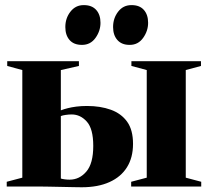

<svg xmlns="http://www.w3.org/2000/svg" viewBox="-20 -748 834 770"><path d="M506 0V-19L568.5 -35.5V-467L507 -483.5V-502.5H786V-483.5L725 -467V-35.5L787 -19V0ZM7 0V-19L69.5 -35.5V-467L9 -483.5V-502.5H296.5V-483.5L224 -467V-305.5Q237 -310.5 252 -314.2Q267 -318 286.2 -320.5Q305.5 -323 329 -323Q382.5 -323 424.2 -308Q466 -293 489.8 -260Q513.5 -227 513.5 -171Q513.5 -116 489.2 -77.2Q465 -38.5 419 -17.8Q373 3 307.5 3Q296 3 273.5 2.5Q251 2 224.8 1.5Q198.5 1 175 0.5Q151.5 0 137 0ZM259 -27.5Q298.5 -27.5 326.2 -59.8Q354 -92 354 -163Q354 -231.5 328.2 -260.2Q302.5 -289 267.5 -289Q256 -289 243.5 -287.2Q231 -285.5 224 -282.5V-32Q230 -30 239.5 -28.8Q249 -27.5 259 -27.5ZM308.5 -568Q276 -568 259 -587.5Q242 -607 242 -639.5Q242 -675 262.5 -701.2Q283 -727.5 315.5 -727.5H316.5Q348.5 -727.5 365.8 -708.2Q383 -689 383 -656.5Q383 -624 363 -596Q343 -568 309 -568ZM499.5 -568Q468 -568 450.8 -587.5Q433.5 -607 433.5 -639.5Q433.5 -675 453.8 -701.2Q474 -727.5 507 -727.5H508Q540 -727.5 557 -708.2Q574 -689 574 -656.5Q574 -624 554 -596Q534 -568 500.5 -568Z"/></svg>

Font: Merriweather 144pt ExtraBold
Style: Regular
Weight: 800
Version: Version 2.100